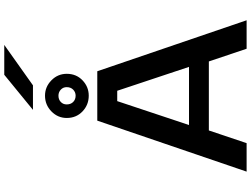

<svg xmlns="http://www.w3.org/2000/svg" viewBox="-158 -1018 1176 900"><g transform="rotate(-90 430.0 -568.0)"><path d="M785 0H651.5L592 -177H268.5L209 0H75.5L314.5 -700H546ZM406 -606.5 294 -270H566.5L454.5 -606.5ZM431.5 -740Q388.5 -740 357.8 -769.2Q327 -798.5 327 -843Q327 -885 357.8 -915Q388.5 -945 431.5 -945Q473 -945 503.5 -915Q534 -885 534 -843Q534 -798.5 503.5 -769.2Q473 -740 431.5 -740ZM431.5 -801.5Q448 -801.5 459.8 -813Q471.5 -824.5 471.5 -843.5Q471.5 -860 459.8 -871Q448 -882 431.5 -882Q413.5 -882 402 -871Q390.5 -860 390.5 -843.5Q390.5 -824.5 402 -813Q413.5 -801.5 431.5 -801.5ZM480 -1001.5H365L529.5 -1136H669.5Z"/></g></svg>

Font: Trispace SemiExpanded Medium
Style: Regular
Weight: 500
Width: 6
Designer: Tyler Finck
Foundry: Etcetera Type Company
Version: Version 1.210; ttfautohint (v1.8.3)